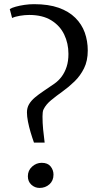

<svg xmlns="http://www.w3.org/2000/svg" viewBox="-20 -914 479 944"><path d="M147 -213Q138.5 -236.5 130.5 -263.5Q122.5 -290.5 117.5 -316Q112.5 -341.5 112.5 -361.5Q112.5 -384 123 -401.8Q133.5 -419.5 152 -435Q170.5 -450.5 195.2 -467Q220 -483.5 248 -503Q268 -517 283.2 -537.5Q298.5 -558 307.5 -585.5Q316.5 -613 316.5 -649Q316.5 -700.5 295.8 -744Q275 -787.5 232.2 -814Q189.5 -840.5 123.5 -840.5Q102.5 -840.5 78.2 -836.5Q54 -832.5 39.5 -825.5L28 -869.5Q38.5 -876 57.5 -881.2Q76.5 -886.5 100.2 -890Q124 -893.5 147.5 -893.5Q218.5 -893.5 268.5 -875.8Q318.5 -858 350.2 -826.5Q382 -795 396.8 -753.8Q411.5 -712.5 411.5 -665.5Q411.5 -615 393.2 -578.2Q375 -541.5 346.8 -514Q318.5 -486.5 287.8 -464.5Q257 -442.5 231.8 -421.8Q206.5 -401 194.5 -377Q191 -371 190 -360.5Q189 -350 189 -341.5Q189 -309.5 192 -278.5Q195 -247.5 199.5 -213ZM174.5 10Q151.5 10 134.2 -5.8Q117 -21.5 117 -47.5Q117 -76 137.8 -94.8Q158.5 -113.5 185 -113.5Q214.5 -113.5 228.8 -95.8Q243 -78 243 -55.5Q243 -25.5 223 -7.8Q203 10 174.5 10Z"/></svg>

Font: Merriweather 96pt
Style: Regular
Weight: 400
Version: Version 2.100